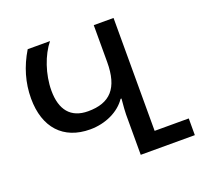

<svg xmlns="http://www.w3.org/2000/svg" viewBox="-124 -854 1043 994"><g transform="rotate(-20 397.5 -357.0)"><path d="M488 0H786V-92H598V-714H489V-511C489 -367 431 -305 310 -305C214 -305 167 -365 167 -470C167 -560 201 -656 248 -714H125C78 -636 54 -554 54 -468C54 -307 141 -213 288 -213C373 -213 450 -250 489 -308H494C490 -266 488 -237 488 -222Z"/></g></svg>

Font: Noto Sans Georgian Medium
Style: Regular
Weight: 500
Designer: Monotype Design Team, Akaki Razmadze
Foundry: Google LLC
Version: Version 2.005